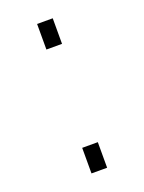

<svg xmlns="http://www.w3.org/2000/svg" viewBox="-108 -580 476 635"><g transform="rotate(-20 130.5 -263.0)"><path d="M103 -436H158V-526H103ZM103 0H158V-90H103Z"/></g></svg>

Font: Plus Jakarta Sans ExtraLight
Style: Regular
Weight: 200
Designer: Gumpita Rahayu
Foundry: Tokotype
Version: Version 2.004; ttfautohint (v1.8.3)